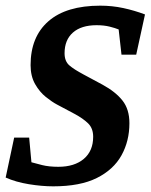

<svg xmlns="http://www.w3.org/2000/svg" viewBox="-32 -648 532 678"><path d="M156 10Q116 10 70 2.5Q24 -5 -12 -21L18 -162H71L79 -75Q93 -71 117 -65Q141 -59 174 -59Q231 -59 264 -87Q297 -115 297 -165Q297 -195 279 -212.5Q261 -230 231 -246L169 -279Q152 -288 130 -305.5Q108 -323 92 -351Q76 -379 76 -418Q76 -518 139 -573Q202 -628 322 -628Q364 -628 403.5 -619.5Q443 -611 480 -597L449 -455H397L387 -544Q375 -549 355 -554Q335 -559 309 -559Q255 -559 225.5 -533Q196 -507 196 -460Q196 -432 212.5 -417.5Q229 -403 263 -385L330 -349Q376 -324 400.5 -293Q425 -262 425 -213Q425 -150 397 -99.5Q369 -49 310 -19.5Q251 10 156 10Z"/></svg>

Font: Manuale
Style: Bold Italic
Weight: 700
Italic angle: -11°
Version: Version 1.002